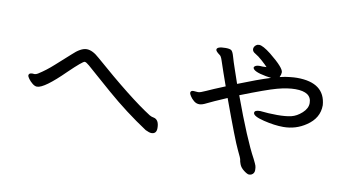

<svg xmlns="http://www.w3.org/2000/svg" viewBox="-77 -938 2153 1173"><g transform="rotate(10 1000.0 -351.5)"><path d="M889.2 -102.1Q876 -102.1 852.1 -113.8Q719.2 -201.2 597.2 -307.1Q543 -354 502.4 -389.9Q461.9 -425.8 441.9 -442.9Q421.9 -460 413.1 -460Q400.9 -460 319.8 -381.8Q196.8 -259.8 151.9 -259.8Q138.2 -259.8 123 -272Q107.9 -284.2 97.9 -298.1Q87.9 -312 87.9 -317.9Q87.9 -334 110.8 -334L123 -333Q132.8 -333 144 -339.8Q190.9 -369.1 237.1 -411.1Q283.2 -453.1 325.2 -490.2Q375 -538.1 412.1 -538.1Q448.2 -538.1 491.2 -499Q730 -290 860.8 -207Q875 -199.2 884.8 -198.2Q920.9 -191.9 920.9 -138.2Q920.9 -102.1 889.2 -102.1Z M1520 43.9Q1509.8 43.9 1488.3 27.6Q1466.8 11.2 1459.5 -8.3Q1452.1 -27.8 1452.1 -35.4Q1452.1 -43 1427 -94Q1401.9 -145 1311 -394Q1217.8 -354 1190.9 -340.1Q1164.1 -326.2 1147 -326.2Q1127.9 -326.2 1112.5 -339.1Q1097.2 -352.1 1088.6 -366Q1080.1 -379.9 1080.1 -384.8Q1080.1 -399.9 1098.1 -399.9L1127 -397.9Q1140.1 -397.9 1173.6 -413.6Q1207 -429.2 1287.1 -461.9Q1272.9 -501 1258.1 -544.4Q1243.2 -587.9 1234.6 -614Q1226.1 -640.1 1216.8 -645Q1191.9 -663.1 1191.9 -672.9Q1191.9 -692.9 1246.1 -692.9Q1271 -692.9 1281 -686.5Q1291 -680.2 1299.6 -649.7Q1308.1 -619.1 1323.5 -575Q1338.9 -530.8 1353 -488.8Q1471.2 -536.1 1550.8 -561Q1537.1 -563 1518.1 -565.9Q1435.1 -581.1 1435.1 -606Q1440.9 -621.1 1471.2 -621.1L1488.8 -620.1Q1504.9 -620.1 1512.2 -621.1Q1502.9 -631.8 1476.6 -655.5Q1450.2 -679.2 1431.2 -689.7Q1412.1 -700.2 1412.1 -715.8Q1412.1 -730 1425.8 -741.2Q1433.1 -747.1 1444.8 -747.1Q1467.8 -747.1 1519 -707Q1609.9 -633.8 1609.9 -606Q1609.9 -592.8 1602.1 -576.2Q1602.1 -575.2 1602.1 -575.2Q1638.2 -584 1663.1 -585.9Q1689 -588.9 1708 -588.9Q1880.9 -588.9 1891.1 -451.2Q1891.1 -371.1 1816.9 -321.8Q1753.9 -278.8 1675.8 -278.8Q1621.1 -278.8 1553.5 -295.4Q1485.8 -312 1485.8 -333Q1485.8 -350.1 1521 -350.1Q1573.2 -344.2 1627 -344.2Q1680.2 -344.2 1713.6 -352.1Q1747.1 -359.9 1778.6 -388.4Q1810.1 -417 1810.1 -450.2Q1810.1 -519 1710 -519Q1662.1 -519 1598.6 -502Q1535.2 -484.9 1377.9 -422.9Q1473.1 -163.1 1532.2 -55.2Q1546.9 -25.9 1550 -15.9Q1553.2 -5.9 1553.2 11.2Q1553.2 32.2 1535.2 41Q1528.8 43.9 1520 43.9Z"/></g></svg>

Font: LXGW WenKai Screen
Style: Regular
Weight: 400
Designer: LXGW / Fontworks Inc.
Foundry: LXGW / Fontworks Inc.
Version: Version 1.510;January 18,2025